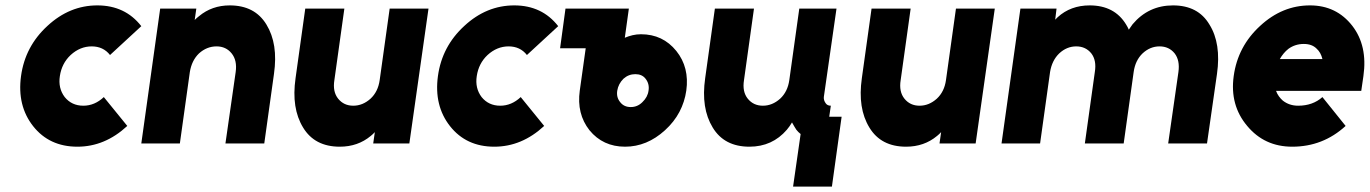

<svg xmlns="http://www.w3.org/2000/svg" viewBox="-20 -532 5080 712"><path d="M341 -512Q238 -512 156 -436Q73 -360 58 -250Q43 -140 103 -64Q163 12 267 12Q369 12 452 -65L365 -172Q331 -140 289 -140Q246 -140 220 -172Q195 -205 202 -250Q209 -297 242 -328Q277 -360 320 -360Q363 -360 388 -328L504 -435Q444 -512 341 -512Z M960 0 996 -258Q1004 -314 997 -359.5Q990 -405 968 -441Q925 -512 832 -512Q766 -512 718 -472Q714 -469 710 -465.5Q706 -462 702 -458L708 -500H574L504 0H647L684 -265Q691 -308 718 -334Q747 -360 783 -360Q818 -360 839 -334Q860 -308 854 -265L816 0Z M1112 -500 1076 -242Q1068 -186 1075 -140.5Q1082 -95 1104 -59Q1147 12 1240 12Q1307 12 1355 -28Q1359 -31 1362.5 -34.5Q1366 -38 1370 -42L1364 0H1498L1569 -500H1425L1388 -235Q1382 -192 1354 -166Q1325 -140 1290 -140Q1255 -140 1234 -166Q1213 -192 1220 -235L1257 -500Z M1887 -512Q1784 -512 1702 -436Q1619 -360 1604 -250Q1589 -140 1649 -64Q1709 12 1813 12Q1915 12 1998 -65L1911 -172Q1877 -140 1835 -140Q1792 -140 1766 -172Q1741 -205 1748 -250Q1755 -297 1788 -328Q1823 -360 1866 -360Q1909 -360 1934 -328L2050 -435Q1990 -512 1887 -512Z M2336 -257Q2361 -257 2374 -240Q2389 -221 2385 -196Q2382 -172 2362 -153Q2344 -135 2319 -135Q2294 -135 2280 -153Q2265 -171 2269 -196Q2273 -221 2292 -240Q2311 -257 2336 -257ZM2357 -405Q2341 -405 2326 -401.5Q2311 -398 2297 -392L2312 -500H2077L2057 -353H2152L2130 -196Q2118 -110 2166 -49Q2216 12 2298 12Q2379 12 2446 -49Q2480 -80 2499.5 -117Q2519 -154 2525 -196Q2537 -282 2488 -343Q2438 -405 2357 -405Z M2631 -500 2595 -242Q2587 -186 2594 -140.5Q2601 -95 2623 -59Q2666 12 2759 12Q2844 12 2898 -51Q2903 -57 2908 -64Q2913 -71 2917 -78Q2921 -71 2925 -64Q2929 -57 2933 -51Q2937 -46 2940.5 -42.5Q2944 -39 2949 -35L2921 160H3065L3101 -99H3055L3061 -140Q3048 -140 3042 -149Q3034 -160 3035 -172L3082 -500H2944L2907 -235Q2901 -192 2873 -166Q2844 -140 2809 -140Q2774 -140 2753 -166Q2732 -192 2739 -235L2776 -500Z M3212 -500 3176 -242Q3168 -186 3175 -140.5Q3182 -95 3204 -59Q3247 12 3340 12Q3407 12 3455 -28Q3459 -31 3462.5 -34.5Q3466 -38 3470 -42L3464 0H3598L3669 -500H3525L3488 -235Q3482 -192 3454 -166Q3425 -140 3390 -140Q3355 -140 3334 -166Q3313 -192 3320 -235L3357 -500Z M4456 0 4493 -258Q4501 -314 4494 -360Q4487 -406 4465 -441Q4423 -512 4330 -512Q4239 -512 4180 -442Q4177 -437 4173 -432Q4169 -427 4166 -422Q4164 -427 4161.5 -431.5Q4159 -436 4156 -441Q4113 -512 4021 -512Q3950 -512 3902 -468Q3900 -466 3897.5 -463.5Q3895 -461 3893 -459L3898 -500H3764L3694 0H3837L3874 -265Q3881 -308 3908 -334Q3936 -360 3971 -360Q4006 -360 4027 -334Q4047 -308 4040 -265L4003 0H4147L4184 -265Q4190 -308 4217 -334Q4245 -360 4280 -360Q4315 -360 4336 -334Q4356 -308 4350 -265L4312 0Z M5028 -195 5036 -250Q5052 -362 4995 -436Q4936 -512 4838 -512Q4735 -512 4653 -436Q4570 -360 4555 -250Q4540 -142 4605 -65Q4669 12 4772 12Q4886 12 4970 -65L4884 -172Q4848 -140 4794 -140Q4761 -140 4737 -159Q4729 -166 4722.5 -175Q4716 -184 4712 -195ZM4815 -369Q4845 -369 4862 -352Q4878 -338 4884 -313H4726Q4739 -336 4758 -351Q4783 -369 4815 -369Z"/></svg>

Font: Unageo
Style: ExtraBold-Italic
Weight: 800
Designer: Richard Sepsi
Foundry: Richard Sepsi
Version: Version 2.000